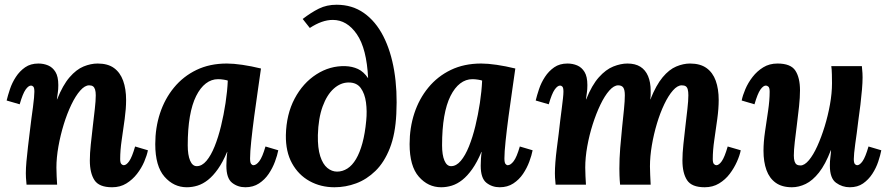

<svg xmlns="http://www.w3.org/2000/svg" viewBox="-20 -779 3748 810"><path d="M453 11Q398 11 378.5 -19Q359 -49 359 -102Q359 -132 363 -169.5Q367 -207 371.5 -246Q376 -285 380 -319.5Q384 -354 384 -377Q384 -392 381 -401.5Q378 -411 372 -415Q366 -419 356 -419Q338 -419 318.5 -397Q299 -375 281 -337.5Q263 -300 249 -254.5Q235 -209 226.5 -161.5Q218 -114 218 -72Q218 -59 219 -35.5Q220 -12 221 0H92Q90 -21 89.5 -29.5Q89 -38 89 -48Q89 -69 91.5 -97.5Q94 -126 98 -159.5Q102 -193 106 -226Q109 -253 112.5 -278.5Q116 -304 119 -326.5Q122 -349 123.5 -366Q125 -383 125 -392Q125 -409 120.5 -413.5Q116 -418 111 -418Q100 -418 88 -401Q76 -384 63 -339L8 -355Q13 -376 22 -403Q31 -430 47 -454.5Q63 -479 86 -495Q109 -511 142 -511Q164 -511 183 -503Q202 -495 214 -475.5Q226 -456 226 -420Q226 -401 224 -389Q222 -377 220 -360H221Q245 -420 273.5 -453Q302 -486 332.5 -498.5Q363 -511 392 -511Q435 -511 461 -492Q487 -473 499.5 -438.5Q512 -404 512 -357Q512 -321 506 -277Q500 -233 493.5 -189Q487 -145 487 -108Q487 -92 492 -87Q497 -82 502 -82Q513 -82 525 -99Q537 -116 550 -161L604 -145Q600 -124 588.5 -97Q577 -70 558 -45.5Q539 -21 513 -5Q487 11 453 11Z M937 -511Q965 -511 1002.5 -505.5Q1040 -500 1081 -490Q1076 -453 1068 -399Q1060 -345 1052.5 -288.5Q1045 -232 1040 -184.5Q1035 -137 1035 -111Q1035 -93 1039.5 -87.5Q1044 -82 1049 -82Q1061 -82 1074 -99Q1087 -116 1100 -161L1154 -145Q1150 -124 1140 -97Q1130 -70 1113.5 -45.5Q1097 -21 1072.5 -5Q1048 11 1015 11Q983 11 959 -8Q935 -27 935 -80Q935 -93 936 -109Q937 -125 939 -138H938Q920 -95 899.5 -66Q879 -37 857.5 -20Q836 -3 813.5 4Q791 11 768 11Q713 11 674 -33.5Q635 -78 635 -171Q635 -240 655 -301Q675 -362 714 -409.5Q753 -457 809 -484Q865 -511 937 -511ZM900 -445Q872 -445 848.5 -427Q825 -409 807.5 -374Q790 -339 781 -287Q772 -235 772 -166Q772 -125 782 -101.5Q792 -78 810 -78Q832 -78 851 -100.5Q870 -123 885.5 -161.5Q901 -200 912.5 -247.5Q924 -295 931.5 -344.5Q939 -394 941 -439Q936 -441 923.5 -443Q911 -445 900 -445Z M1391 11Q1333 11 1286 -15Q1239 -41 1212 -90Q1185 -139 1186 -209Q1188 -297 1223 -363Q1258 -429 1315 -465.5Q1372 -502 1437 -500Q1466 -499 1490 -488Q1514 -477 1533 -449Q1527 -574 1485.5 -634.5Q1444 -695 1384 -695Q1361 -695 1337 -686.5Q1313 -678 1287 -661L1257 -699Q1292 -726 1325 -742.5Q1358 -759 1400 -759Q1466 -759 1515.5 -724Q1565 -689 1597 -626.5Q1629 -564 1643 -480.5Q1657 -397 1652 -299Q1648 -213 1624.5 -153.5Q1601 -94 1564 -58Q1527 -22 1482.5 -5.5Q1438 11 1391 11ZM1402 -55Q1425 -55 1445.5 -68Q1466 -81 1482 -108Q1498 -135 1509 -175.5Q1520 -216 1525 -270Q1529 -310 1524 -347Q1519 -384 1502 -407.5Q1485 -431 1451 -431Q1417 -431 1388 -405Q1359 -379 1341 -329.5Q1323 -280 1321 -209Q1320 -154 1331 -120Q1342 -86 1361 -70.5Q1380 -55 1402 -55Z M2010 -511Q2038 -511 2075.5 -505.5Q2113 -500 2154 -490Q2149 -453 2141 -399Q2133 -345 2125.5 -288.5Q2118 -232 2113 -184.5Q2108 -137 2108 -111Q2108 -93 2112.5 -87.5Q2117 -82 2122 -82Q2134 -82 2147 -99Q2160 -116 2173 -161L2227 -145Q2223 -124 2213 -97Q2203 -70 2186.5 -45.5Q2170 -21 2145.5 -5Q2121 11 2088 11Q2056 11 2032 -8Q2008 -27 2008 -80Q2008 -93 2009 -109Q2010 -125 2012 -138H2011Q1993 -95 1972.5 -66Q1952 -37 1930.5 -20Q1909 -3 1886.5 4Q1864 11 1841 11Q1786 11 1747 -33.5Q1708 -78 1708 -171Q1708 -240 1728 -301Q1748 -362 1787 -409.5Q1826 -457 1882 -484Q1938 -511 2010 -511ZM1973 -445Q1945 -445 1921.5 -427Q1898 -409 1880.5 -374Q1863 -339 1854 -287Q1845 -235 1845 -166Q1845 -125 1855 -101.5Q1865 -78 1883 -78Q1905 -78 1924 -100.5Q1943 -123 1958.5 -161.5Q1974 -200 1985.5 -247.5Q1997 -295 2004.5 -344.5Q2012 -394 2014 -439Q2009 -441 1996.5 -443Q1984 -445 1973 -445Z M2953 11Q2898 11 2878.5 -19Q2859 -49 2859 -102Q2859 -132 2863 -169.5Q2867 -207 2871.5 -246Q2876 -285 2880 -319.5Q2884 -354 2884 -377Q2884 -392 2881.5 -401.5Q2879 -411 2873 -415Q2867 -419 2856 -419Q2838 -419 2819 -397.5Q2800 -376 2782.5 -339.5Q2765 -303 2751.5 -258Q2738 -213 2730 -166Q2722 -119 2722 -77Q2722 -64 2723 -41.5Q2724 -19 2725 0H2596Q2594 -21 2593.5 -39.5Q2593 -58 2593 -67Q2593 -110 2596.5 -154.5Q2600 -199 2604.5 -241.5Q2609 -284 2612.5 -319Q2616 -354 2616 -377Q2616 -400 2609.5 -409.5Q2603 -419 2588 -419Q2570 -419 2550.5 -397Q2531 -375 2513 -337.5Q2495 -300 2480.5 -254.5Q2466 -209 2457.5 -161.5Q2449 -114 2449 -72Q2449 -59 2450 -35.5Q2451 -12 2452 0H2324Q2322 -21 2321.5 -29.5Q2321 -38 2321 -48Q2321 -68 2323 -94.5Q2325 -121 2329 -152.5Q2333 -184 2337 -215Q2340 -244 2343.5 -271Q2347 -298 2350 -322Q2353 -346 2355 -364Q2357 -382 2357 -392Q2357 -409 2352.5 -413.5Q2348 -418 2343 -418Q2332 -418 2320 -401Q2308 -384 2295 -339L2240 -355Q2245 -376 2254 -403Q2263 -430 2279 -454.5Q2295 -479 2318 -495Q2341 -511 2374 -511Q2396 -511 2415 -503Q2434 -495 2446 -475.5Q2458 -456 2458 -420Q2458 -401 2456 -389Q2454 -377 2452 -360H2453Q2477 -420 2506.5 -453Q2536 -486 2567.5 -498.5Q2599 -511 2627 -511Q2660 -511 2681.5 -497.5Q2703 -484 2714 -458Q2725 -432 2725 -396Q2725 -388 2725 -379Q2725 -370 2723 -360H2724Q2748 -420 2775.5 -453Q2803 -486 2833 -498.5Q2863 -511 2891 -511Q2934 -511 2960.5 -492Q2987 -473 2999.5 -438.5Q3012 -404 3012 -357Q3012 -321 3006 -277Q3000 -233 2993.5 -189Q2987 -145 2987 -108Q2987 -92 2992 -87Q2997 -82 3002 -82Q3013 -82 3025 -99Q3037 -116 3050 -161L3105 -145Q3101 -124 3089 -97Q3077 -70 3058.5 -45.5Q3040 -21 3013.5 -5Q2987 11 2953 11Z M3321 11Q3279 11 3252.5 -8Q3226 -27 3213.5 -61.5Q3201 -96 3201 -143Q3201 -180 3207.5 -224Q3214 -268 3220.5 -312Q3227 -356 3227 -392Q3227 -409 3221.5 -413.5Q3216 -418 3211 -418Q3200 -418 3188 -401Q3176 -384 3163 -339L3109 -355Q3113 -376 3124.5 -403Q3136 -430 3155 -454.5Q3174 -479 3200 -495Q3226 -511 3260 -511Q3316 -511 3335.5 -481Q3355 -451 3355 -398Q3355 -368 3351 -330.5Q3347 -293 3342 -254Q3337 -215 3333 -180.5Q3329 -146 3329 -123Q3329 -108 3332 -98.5Q3335 -89 3341 -85Q3347 -81 3357 -81Q3374 -81 3392.5 -103Q3411 -125 3428 -162.5Q3445 -200 3459 -245.5Q3473 -291 3481.5 -338.5Q3490 -386 3490 -428Q3490 -442 3489.5 -465Q3489 -488 3487 -500H3616Q3618 -479 3618.5 -470.5Q3619 -462 3619 -452Q3619 -431 3616.5 -401.5Q3614 -372 3610 -338Q3606 -304 3601 -270Q3598 -243 3594.5 -218Q3591 -193 3588 -171.5Q3585 -150 3583.5 -133.5Q3582 -117 3582 -108Q3582 -92 3586.5 -87Q3591 -82 3596 -82Q3607 -82 3619 -99Q3631 -116 3644 -161L3698 -145Q3694 -124 3685 -97Q3676 -70 3660 -45.5Q3644 -21 3621 -5Q3598 11 3565 11Q3533 11 3507 -8Q3481 -27 3481 -80Q3481 -100 3483 -114Q3485 -128 3486 -145H3485Q3462 -85 3435 -51Q3408 -17 3379 -3Q3350 11 3321 11Z"/></svg>

Font: Lora
Style: Italic
Weight: 400
Italic angle: -3°
Designer: Olga Karpushina, Alexei Vanyashin (Cyrillic)
Foundry: Cyreal
Version: Version 3.008